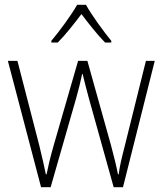

<svg xmlns="http://www.w3.org/2000/svg" viewBox="-20 -784 681 804"><path d="M340 -764H303C279 -721 228 -652 195 -613V-606H222C255 -639 293 -688 321 -725C350 -687 387 -639 420 -606H446V-613C417 -648 364 -720 340 -764ZM352 -373 456 0H495L628 -529H591L502 -171C489 -120 482 -92 477 -54H474C467 -90 457 -130 445 -175L346 -529H307L205 -176C190 -124 181 -84 175 -54H172C165 -89 157 -123 144 -177L53 -529H13L152 0H192L299 -373C309 -408 317 -441 324 -474H326C334 -441 342 -410 352 -373Z"/></svg>

Font: Noto Sans Gurmukhi UI SemiCondensed ExtraLight
Style: Regular
Weight: 200
Width: 4
Designer: Jelle Bosma - Monotype Design Team
Foundry: Monotype Imaging Inc.
Version: Version 2.004